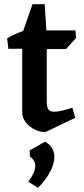

<svg xmlns="http://www.w3.org/2000/svg" viewBox="-20 -615 403 916"><path d="M197 15Q172 16 146.5 3.5Q121 -9 103.5 -31Q86 -53 86 -77V-454L135 -595H193L203 -446V-133Q203 -105 210.5 -93.5Q218 -82 237 -82Q256 -82 280 -88Q304 -94 325 -101L339 -53ZM20 -382 14 -432Q46 -451 80 -463.5Q114 -476 148 -487L173 -440L139 -383ZM138 -381V-470H340L343 -434L295 -381ZM161 281 115 252Q144 214 148 183.5Q152 153 123 132L121 103L195 61Q223 77 232.5 99.5Q242 122 238.5 147Q235 172 222.5 197.5Q210 223 193.5 244.5Q177 266 161 281Z"/></svg>

Font: Eczar Medium
Style: Regular
Weight: 500
Designer: Vaibhav Singh
Foundry: Rosetta Type Foundry
Version: Version 2.000